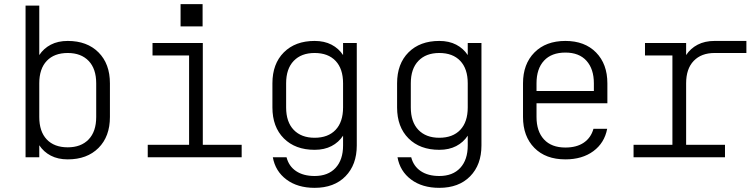

<svg xmlns="http://www.w3.org/2000/svg" viewBox="-20 -757 3640 924"><path d="M103 0V-730H169V-492Q190 -524 224.5 -542Q259 -560 306 -560Q399 -560 454 -505Q509 -450 509 -356V-194Q509 -100 454 -45Q399 10 306 10Q259 10 224.5 -8Q190 -26 169 -58V0ZM306 -502Q241 -502 205 -464Q169 -426 169 -356V-194Q169 -124 205 -86Q241 -48 306 -48Q370 -48 406.5 -86Q443 -124 443 -194V-356Q443 -426 406.5 -464Q370 -502 306 -502Z M691 0V-60H890V-490H714V-550H956V-60H1143V0ZM849 -737H955V-630H849Z M1494 147Q1412 147 1358.5 107Q1305 67 1293 0H1359Q1370 43 1405 66.5Q1440 90 1494 90Q1559 90 1595 51Q1631 12 1631 -57V-104Q1610 -72 1575.5 -54Q1541 -36 1494 -36Q1401 -36 1346 -91Q1291 -146 1291 -240V-356Q1291 -450 1346 -505Q1401 -560 1494 -560Q1541 -560 1575.5 -542Q1610 -524 1631 -492V-550H1697V-57Q1697 36 1642.5 91.5Q1588 147 1494 147ZM1494 -502Q1430 -502 1393.5 -464Q1357 -426 1357 -356V-240Q1357 -170 1393.5 -132Q1430 -94 1494 -94Q1559 -94 1595 -132Q1631 -170 1631 -240V-356Q1631 -426 1595 -464Q1559 -502 1494 -502Z M2094 147Q2012 147 1958.5 107Q1905 67 1893 0H1959Q1970 43 2005 66.5Q2040 90 2094 90Q2159 90 2195 51Q2231 12 2231 -57V-104Q2210 -72 2175.5 -54Q2141 -36 2094 -36Q2001 -36 1946 -91Q1891 -146 1891 -240V-356Q1891 -450 1946 -505Q2001 -560 2094 -560Q2141 -560 2175.5 -542Q2210 -524 2231 -492V-550H2297V-57Q2297 36 2242.5 91.5Q2188 147 2094 147ZM2094 -502Q2030 -502 1993.5 -464Q1957 -426 1957 -356V-240Q1957 -170 1993.5 -132Q2030 -94 2094 -94Q2159 -94 2195 -132Q2231 -170 2231 -240V-356Q2231 -426 2195 -464Q2159 -502 2094 -502Z M2701 10Q2606 10 2551.5 -45.5Q2497 -101 2497 -194V-356Q2497 -449 2552 -504.5Q2607 -560 2701 -560Q2794 -560 2848.5 -504.5Q2903 -449 2903 -356V-260H2562V-194Q2562 -125 2598 -86Q2634 -47 2701 -47Q2755 -47 2789.5 -70.5Q2824 -94 2836 -137H2902Q2889 -69 2835.5 -29.5Q2782 10 2701 10ZM2562 -319H2838V-356Q2838 -425 2802.5 -464.5Q2767 -504 2701 -504Q2634 -504 2598 -465Q2562 -426 2562 -356Z M3029 0V-60H3216V-490H3084V-550H3282V-492Q3303 -524 3337.5 -542Q3372 -560 3419 -560H3572V-502H3419Q3355 -502 3318.5 -464Q3282 -426 3282 -356V-60H3469V0Z"/></svg>

Font: Tiny ExtraLight
Style: Regular
Weight: 200
Monospace: yes
Designer: Philipp Nurullin, Konstantin Bulenkov
Foundry: JetBrains
Version: Version 2.251; ttfautohint (v1.8.4.7-5d5b)